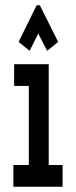

<svg xmlns="http://www.w3.org/2000/svg" viewBox="-20 -713 290 733"><path d="M31 0V-83H90V-385H34V-468H166V-83H219V0ZM93 -519 51 -553 120 -693H132L202 -553L160 -519L126 -585Z"/></svg>

Font: Inconsolata UltraCondensed ExtraBold
Style: Regular
Weight: 800
Width: 1
Monospace: yes
Designer: Raph Levien, Cyreal, Brenton Simpson
Foundry: Raph Levien, Cyreal, Google
Version: Version 3.001; ttfautohint (v1.8.2.53-6de2)